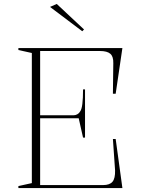

<svg xmlns="http://www.w3.org/2000/svg" viewBox="-20 -951 711 971"><path d="M73 0V-10L141 -25V-683L73 -698V-708H599L565 -477H551L553 -631Q554 -665 538 -679Q522 -693 486 -693H183V-368H352Q362 -368 371 -373Q380 -378 385 -387Q393 -397 396.5 -425.5Q400 -454 400 -499H410V-255H400L378 -353H183V-15H501Q535 -15 549 -32Q563 -49 562 -89L551 -248H565L599 0ZM396 -793 233 -916 267 -931 405 -802Z"/></svg>

Font: Kalnia ExtraLight
Style: Regular
Weight: 250
Designer: Frida Medrano
Foundry: Frida Medrano
Version: Version 1.105